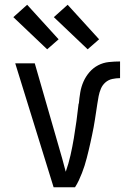

<svg xmlns="http://www.w3.org/2000/svg" viewBox="-20 -786 540 806"><path d="M205 0 44 -520H126L226 -173Q234 -146 241.5 -119Q249 -92 256 -65Q268 -99 276 -134.5Q284 -170 290 -206Q296 -242 301 -278Q306 -314 310 -351H311Q313 -375 317 -398.5Q321 -422 330.5 -443.5Q340 -465 355.5 -483Q371 -501 392 -512Q413 -523 437 -525.5Q461 -528 484 -528V-458Q468 -458 451.5 -454.5Q435 -451 422.5 -440Q410 -429 403.5 -413.5Q397 -398 394 -382Q391 -366 388.5 -349.5Q386 -333 383.5 -316.5Q381 -300 378.5 -284Q376 -268 373 -251.5Q370 -235 366.5 -219Q363 -203 359.5 -186.5Q356 -170 352 -154Q348 -138 344 -122Q340 -106 335 -90.5Q330 -75 324 -59.5Q318 -44 311 -29Q304 -14 295 0ZM348 -579 206 -714 264 -766 396 -621ZM178 -579 36 -714 94 -766 226 -621Z"/></svg>

Font: Iosevka Algr
Style: Regular
Weight: 400
Monospace: yes
Designer: Belleve Invis
Foundry: Belleve Invis
Version: Version 26.0.2; ttfautohint (v1.8.3)